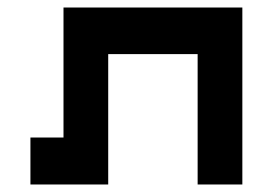

<svg xmlns="http://www.w3.org/2000/svg" viewBox="-20 -480 726 511"><path d="M61 11V-114H149V-460H625V11H506V-336H268V11Z"/></svg>

Font: Pixelify Sans SemiBold
Style: Regular
Weight: 600
Designer: Stefie Justprince
Foundry: Typecalism Foundryline
Version: Version 1.000